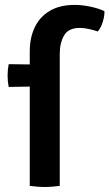

<svg xmlns="http://www.w3.org/2000/svg" viewBox="-20 -759 447 784"><path d="M161.5 -495 160.5 -406.5 15.5 -404Q11 -426 11 -450.5Q11 -474 15.5 -497ZM101.5 -549.5Q101.5 -604.5 121.8 -647.2Q142 -690 183 -714.5Q224 -739 285 -739Q315.5 -739 349.2 -731.8Q383 -724.5 406.5 -713.5Q407 -692.5 399.2 -668.2Q391.5 -644 379 -630.5Q362 -636.5 342 -640.8Q322 -645 306 -645Q259.5 -645 241.8 -614.5Q224 -584 224 -539V0Q210 2 193.8 3.2Q177.5 4.5 162 4.5Q147.5 4.5 131.8 3.2Q116 2 101.5 0Z"/></svg>

Font: Signika Negative Light SemiBold
Style: Regular
Weight: 600
Version: Version 2.001